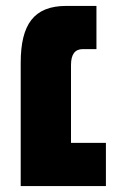

<svg xmlns="http://www.w3.org/2000/svg" viewBox="-20 -629 398 649"><path d="M50 0H338V-146H220V-409C220 -445 233 -463 260 -463H306V-609H204C95 -609 50 -547 50 -417Z"/></svg>

Font: Noto Sans Hebrew ExtraCondensed Black
Style: Regular
Weight: 900
Width: 2
Designer: Monotype Design Team
Foundry: Monotype Imaging Inc.
Version: Version 2.004